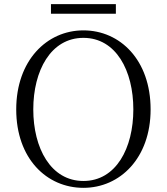

<svg xmlns="http://www.w3.org/2000/svg" viewBox="-20 -888 802 923"><path d="M225 -822H537V-868H225ZM381 15C557 15 704 -128 704 -362C704 -600 557 -742 381 -742C205 -742 58 -597 58 -362C58 -125 205 15 381 15ZM381 -18C224 -18 140 -176 140 -362C140 -548 224 -706 381 -706C538 -706 621 -548 621 -362C621 -176 538 -18 381 -18Z"/></svg>

Font: Noto Serif CJK HK Light
Style: Regular
Weight: 300
Designer: Ryoko NISHIZUKA 西塚涼子 (kana & ideographs); Frank Grießhammer (Latin, Greek & Cyrillic); Wenlong ZHANG 张文龙 (bopomofo); San
Foundry: Adobe
Version: Version 2.001;hotconv 1.1.0;makeotfexe 2.6.0